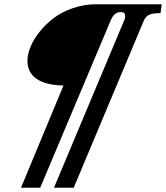

<svg xmlns="http://www.w3.org/2000/svg" viewBox="-20 -739 776 898"><path d="M78.1 139.2 276.9 -338.9Q194.8 -340.8 151.6 -369.9Q108.4 -398.9 108.4 -455.1Q108.4 -484.4 122.3 -519Q136.2 -553.7 164.3 -589.1Q192.4 -624.5 230 -653.6Q267.6 -682.6 320.8 -700.9Q374 -719.2 432.1 -719.2H736.3L731 -677.7Q695.3 -677.7 678.2 -670.2Q661.1 -662.6 652.3 -641.6L324.7 139.2H232.4L562 -646.5Q565.4 -653.8 565.4 -662.6Q565.4 -673.3 560.8 -678Q556.2 -682.6 543.5 -682.6Q515.1 -682.6 499 -646.5L168 139.2Z"/></svg>

Font: Elstob ExtraBold
Style: Italic
Weight: 800
Italic angle: -20°
Designer: Peter S. Baker
Version: Version 1.015